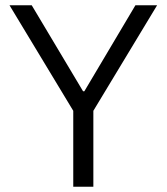

<svg xmlns="http://www.w3.org/2000/svg" viewBox="-20 -706 630 726"><path d="M257 0V-287L16 -686H100L294 -361H299L492 -686H574L333 -287V0Z"/></svg>

Font: Archivo SemiCondensed Light
Style: Regular
Weight: 300
Width: 4
Designer: Hector Gatti
Foundry: Omnibus-Type
Version: Version 2.001